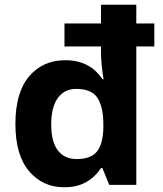

<svg xmlns="http://www.w3.org/2000/svg" viewBox="-20 -780 689 810"><path d="M251 10Q160 10 102.5 -58Q45 -126 45 -257Q45 -390 103 -458Q161 -526 255 -526Q294 -526 324 -515.5Q354 -505 375.5 -487Q397 -469 412 -446H417Q413 -467 409.5 -500.5Q406 -534 406 -559V-584H252V-681H406V-760H555V-681H631V-584H555V0H441L412 -71H406Q392 -49 370.5 -30.5Q349 -12 320 -1Q291 10 251 10ZM303 -109Q365 -109 390 -142Q415 -175 416 -242V-256Q416 -328 391.5 -366.5Q367 -405 301 -405Q252 -405 224 -366.5Q196 -328 196 -255Q196 -182 224 -145.5Q252 -109 303 -109Z"/></svg>

Font: Noto Sans Hebrew
Style: Bold
Weight: 700
Designer: Monotype Design Team
Foundry: Monotype Imaging Inc.
Version: Version 2.003